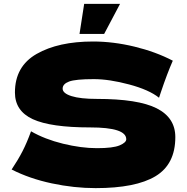

<svg xmlns="http://www.w3.org/2000/svg" viewBox="-20 -960 964 990"><path d="M140 -283Q211 -242 305 -219Q399 -196 480 -196Q563 -196 597 -210.5Q631 -225 631 -242Q631 -303 445 -303Q241 -303 149 -345.5Q57 -388 57 -483Q57 -618 169 -682Q281 -746 460 -746Q564 -746 673.5 -719.5Q783 -693 871 -647Q842 -581 810 -486Q804 -466 800 -456Q749 -497 646 -524.5Q543 -552 464 -552Q369 -552 336 -539.5Q303 -527 303 -503Q303 -479 348.5 -464.5Q394 -450 480 -450Q692 -450 788 -401.5Q884 -353 884 -253Q884 -113 782 -51.5Q680 10 473 10Q362 10 247 -14.5Q132 -39 40 -86Q74 -137 96.5 -181Q119 -225 140 -283ZM517 -785H390L414 -940H599Z"/></svg>

Font: Dela Gothic One
Style: Regular
Weight: 400
Designer: aratakana
Foundry: aratakana
Version: Version 1.004